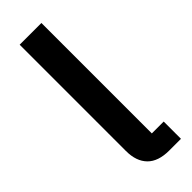

<svg xmlns="http://www.w3.org/2000/svg" viewBox="-247 -764 787 787"><g transform="rotate(-45 146.5 -370.0)"><path d="M201.2 0Q137.7 0 106 -32.2Q74.2 -64.5 74.2 -124V-740.2H200.2V-100.1H269V0Z"/></g></svg>

Font: Anuphan SemiBold
Style: Bold
Weight: 600
Designer: Mike Abbink, Paul van der Laan, Pieter van Rosmalen, Mint Tantisuwanna
Foundry: Bold Monday; Cadson Demak
Version: Version 3.002;hotconv 1.0.109;makeotfexe 2.5.65596